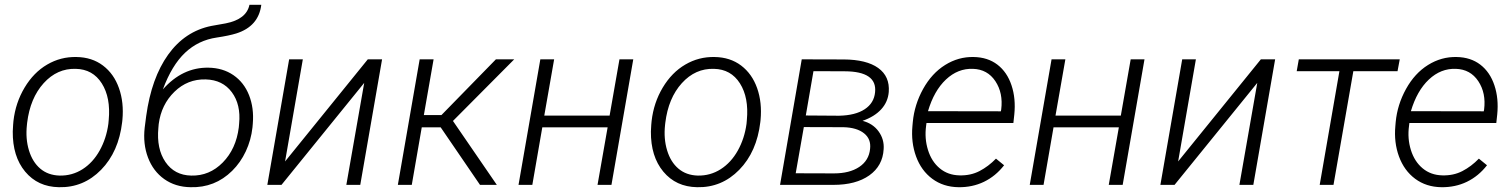

<svg xmlns="http://www.w3.org/2000/svg" viewBox="-20 -778 6359 808"><path d="M36.6 -269Q45.4 -345.7 83.5 -409.4Q121.6 -473.1 178.5 -506.3Q235.4 -539.6 301.8 -538.1Q367.2 -537.1 413.3 -502.2Q459.5 -467.3 480.7 -407Q502 -346.7 495.1 -273.4L494.1 -264.2Q479.5 -139.2 405.5 -63.5Q331.5 12.2 228 9.8Q139.2 8.3 85.9 -55.7Q32.7 -119.6 33.7 -224.6L35.2 -252.4ZM93.3 -252.4Q86.9 -194.3 101.8 -145.3Q116.7 -96.2 149.4 -68.4Q182.1 -40.5 231 -39.1Q283.7 -38.1 327.4 -65.9Q371.1 -93.8 399.4 -144.5Q427.7 -195.3 436 -256.8L437.5 -272.9Q446.3 -367.2 408.4 -427Q370.6 -486.8 298.8 -488.3Q220.7 -490.7 163.8 -428Q106.9 -365.2 94.2 -261.2Z M857.4 -493.2Q918 -492.2 962.4 -461.7Q1006.8 -431.2 1028.1 -377.4Q1049.3 -323.7 1043.9 -258.3L1042.5 -241.7Q1036.6 -188.5 1014.4 -141.1Q992.2 -93.8 957 -59.1Q884.3 12.7 781.7 9.8Q717.8 8.8 671.1 -24.4Q624.5 -57.6 602.8 -115Q581.1 -172.4 588.9 -240.7L595.2 -289.6Q617.2 -449.7 687.7 -548.1Q758.3 -646.5 869.6 -668.9L930.2 -679.7Q1017.1 -696.8 1029.8 -757.8H1079.6Q1068.4 -667 974.1 -637.2Q944.3 -627.9 892.6 -620.1Q814.9 -608.9 759 -556.2Q703.1 -503.4 665.5 -401.9Q748 -495.1 857.4 -493.2ZM845.7 -443.8Q769.5 -445.8 714.1 -391.8Q658.7 -337.9 647.9 -255.9L646.5 -239.7Q638.2 -151.9 676.3 -96.2Q714.4 -40.5 784.7 -39.1Q861.3 -37.1 917.5 -94.2Q973.6 -151.4 984.9 -241.7L986.3 -257.8Q994.1 -337.9 955.6 -389.9Q917 -441.9 845.7 -443.8Z M1527.8 -528.3H1587.9L1496.1 0H1437.5L1512.7 -429.2L1164.6 0H1105L1196.8 -528.3H1254.4L1179.7 -98.6Z M1834.5 -242.2H1754.9L1712.9 0H1654.3L1746.1 -528.3H1804.7L1763.7 -293.9H1837.9L2066.9 -528.3H2144L1886.2 -269L2070.8 0H2000Z M2553.2 0H2494.6L2537.1 -242.2H2262.2L2220.2 0H2162.1L2253.9 -528.3H2312L2270.5 -291.5H2545.4L2586.9 -528.3H2645Z M2722.2 -269Q2731 -345.7 2769 -409.4Q2807.1 -473.1 2864 -506.3Q2920.9 -539.6 2987.3 -538.1Q3052.7 -537.1 3098.9 -502.2Q3145 -467.3 3166.3 -407Q3187.5 -346.7 3180.7 -273.4L3179.7 -264.2Q3165 -139.2 3091.1 -63.5Q3017.1 12.2 2913.6 9.8Q2824.7 8.3 2771.5 -55.7Q2718.3 -119.6 2719.2 -224.6L2720.7 -252.4ZM2778.8 -252.4Q2772.5 -194.3 2787.4 -145.3Q2802.2 -96.2 2835 -68.4Q2867.7 -40.5 2916.5 -39.1Q2969.2 -38.1 3012.9 -65.9Q3056.6 -93.8 3085 -144.5Q3113.3 -195.3 3121.6 -256.8L3123 -272.9Q3131.8 -367.2 3094 -427Q3056.2 -486.8 2984.4 -488.3Q2906.2 -490.7 2849.4 -428Q2792.5 -365.2 2779.8 -261.2Z M3262.7 0 3354 -528.3 3530.8 -527.8Q3626.5 -527.3 3675.8 -491.9Q3725.1 -456.5 3720.2 -391.1Q3716.8 -349.1 3688.5 -318.1Q3660.2 -287.1 3609.9 -269.5Q3653.3 -258.3 3677.5 -224.9Q3701.7 -191.4 3698.7 -150.4Q3694.8 -80.1 3638.4 -40Q3582 0 3487.3 0ZM3362.8 -243.2 3328.6 -48.8 3489.3 -48.3Q3555.2 -48.3 3595.9 -75.4Q3636.7 -102.5 3641.6 -151.4Q3646.5 -192.9 3616.2 -217Q3585.9 -241.2 3529.8 -242.7ZM3371.1 -292 3511.2 -291Q3580.1 -292.5 3619.1 -318.4Q3658.2 -344.2 3662.6 -389.6Q3671.9 -477.5 3534.7 -478L3403.3 -478.5Z M4013.2 9.8Q3949.7 8.8 3903.3 -25.6Q3856.9 -60.1 3835.2 -119.4Q3813.5 -178.7 3819.8 -247.6L3821.3 -264.2Q3828.1 -337.4 3864.7 -403.6Q3901.4 -469.7 3957.5 -504.6Q4013.7 -539.6 4077.6 -538.1Q4136.7 -537.1 4177.5 -505.9Q4218.3 -474.6 4236.8 -418.9Q4255.4 -363.3 4248.5 -295.9L4244.6 -260.3H3878.9L3877.4 -248.5Q3870.1 -195.3 3885.3 -146.7Q3900.4 -98.1 3934.8 -69.6Q3969.2 -41 4017.6 -40Q4064.5 -38.6 4102.1 -58.1Q4139.6 -77.6 4171.4 -110.4L4205.6 -82.5Q4169.9 -36.6 4120.8 -12.9Q4071.8 10.7 4013.2 9.8ZM4074.7 -488.3Q4011.2 -490.7 3960.9 -443.4Q3910.6 -396 3885.3 -310.1L4191.9 -309.6L4193.4 -316.9Q4202.1 -386.2 4168.9 -436.3Q4135.7 -486.3 4074.7 -488.3Z M4704.6 0H4646L4688.5 -242.2H4413.6L4371.6 0H4313.5L4405.3 -528.3H4463.4L4421.9 -291.5H4696.8L4738.3 -528.3H4796.4Z M5286.1 -528.3H5346.2L5254.4 0H5195.8L5271 -429.2L4922.9 0H4863.3L4955.1 -528.3H5012.7L4938 -98.6Z M5861.3 -478.5H5675.3L5591.8 0H5533.7L5616.7 -478.5H5437L5445.8 -528.3H5870.6Z M6045.4 9.8Q5981.9 8.8 5935.5 -25.6Q5889.2 -60.1 5867.4 -119.4Q5845.7 -178.7 5852.1 -247.6L5853.5 -264.2Q5860.4 -337.4 5897 -403.6Q5933.6 -469.7 5989.7 -504.6Q6045.9 -539.6 6109.9 -538.1Q6168.9 -537.1 6209.7 -505.9Q6250.5 -474.6 6269 -418.9Q6287.6 -363.3 6280.8 -295.9L6276.9 -260.3H5911.1L5909.7 -248.5Q5902.3 -195.3 5917.5 -146.7Q5932.6 -98.1 5967 -69.6Q6001.5 -41 6049.8 -40Q6096.7 -38.6 6134.3 -58.1Q6171.9 -77.6 6203.6 -110.4L6237.8 -82.5Q6202.1 -36.6 6153.1 -12.9Q6104 10.7 6045.4 9.8ZM6106.9 -488.3Q6043.5 -490.7 5993.2 -443.4Q5942.9 -396 5917.5 -310.1L6224.1 -309.6L6225.6 -316.9Q6234.4 -386.2 6201.2 -436.3Q6168 -486.3 6106.9 -488.3Z"/></svg>

Font: RobotoInd Light
Style: Italic
Weight: 300
Italic angle: -12°
Designer: Google
Version: Version 2.001151; 2014